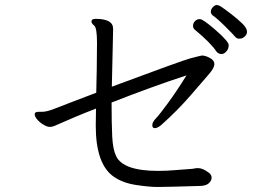

<svg xmlns="http://www.w3.org/2000/svg" viewBox="-20 -769 1040 764"><path d="M946 -618Q940 -615 931 -615Q922 -615 915 -623.5Q908 -632 876.5 -663.5Q845 -695 826 -708Q819 -714 819 -723Q819 -732 827 -740.5Q835 -749 842.5 -749Q850 -749 862 -741Q874 -733 899.5 -713.5Q925 -694 944 -675.5Q963 -657 963 -642.5Q963 -628 946 -618ZM722 -469Q584 -424 424 -361Q424 -277 426.5 -226Q429 -175 442 -148Q470 -89 609 -89Q643 -89 676.5 -92Q710 -95 729 -96Q748 -97 753.5 -98.5Q759 -100 766 -100H769Q787 -100 812 -81Q822 -73 822 -61.5Q822 -50 810.5 -39.5Q799 -29 773 -29Q641 -25 607 -25Q573 -25 521 -33Q469 -41 434 -65Q361 -114 361 -269Q361 -283 361.5 -300.5Q362 -318 362 -337Q318 -320 280 -304L213 -275Q206 -272 197 -268Q188 -264 178 -264Q168 -264 153.5 -272.5Q139 -281 128.5 -293Q118 -305 118 -314.5Q118 -324 133 -324H146Q166 -324 196 -336Q226 -348 271 -365Q316 -382 363 -400Q364 -447 365 -493Q366 -539 366 -598.5Q366 -658 355 -667Q344 -676 344 -683Q344 -694 360 -694Q430 -694 430 -655V-648Q430 -642 429 -601.5Q428 -561 425 -424Q704 -528 738 -537Q772 -546 783 -548H785Q797 -548 815 -538.5Q833 -529 833 -514Q833 -499 811.5 -474Q790 -449 738 -389Q686 -329 621 -271Q606 -259 596 -259Q586 -259 586 -271Q586 -283 600 -297.5Q614 -312 648.5 -359Q683 -406 722 -469ZM842 -563Q819 -598 755 -651Q748 -657 748 -666.5Q748 -676 755.5 -684.5Q763 -693 775.5 -693Q788 -693 839 -648.5Q890 -604 890 -589.5Q890 -575 881 -564.5Q872 -554 861 -554Q850 -554 842 -563Z"/></svg>

Font: LXGW Bright TC
Style: Regular
Weight: 400
Designer: Christian Thalmann (Catharsis Fonts)
Foundry: LXGW / Christian Thalmann (Catharsis Fonts) / Fontworks Inc.
Version: Version 5.501